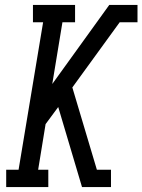

<svg xmlns="http://www.w3.org/2000/svg" viewBox="-20 -755 575 775"><path d="M5 0V-70H55L154 -665H113V-735H283V-665H232L191 -416L421 -735H535V-665H463L272 -402L371 -70H428V0H311L215 -323L164 -254L134 -70H175V0Z"/></svg>

Font: Iosevka Slab Oblique
Style: Regular
Weight: 400
Italic angle: -9°
Monospace: yes
Designer: Belleve Invis
Foundry: Belleve Invis
Version: Version 11.1.1; ttfautohint (v1.8.3)